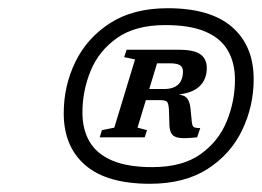

<svg xmlns="http://www.w3.org/2000/svg" viewBox="-20 -731 637 467"><path d="M467 -419.5 459.5 -397Q432 -394 417.8 -395.5Q403.5 -397 398 -404.8Q392.5 -412.5 392 -427.5L391 -463Q390 -479 386.5 -483.2Q383 -487.5 367.5 -487.5H303.5L310 -514.5H379Q402.5 -514.5 413.8 -525.8Q425 -537 425 -557Q425 -567.5 418 -572.2Q411 -577 393 -577H328.5L336 -610H415Q452 -610 467.5 -598.8Q483 -587.5 483 -565.5Q483 -538 465 -520.8Q447 -503.5 407 -500.5L408.5 -502Q428 -500.5 435 -492Q442 -483.5 443.5 -465.5L446 -440Q447 -425.5 450.5 -422.5Q454 -419.5 467 -419.5ZM372 -610 314.5 -420.5 337.5 -414.5 332 -397H222.5L228 -414.5L258 -420.5L308.5 -586.5L282 -592L288 -610ZM350.5 -324.5Q423.5 -324.5 467.5 -355.8Q511.5 -387 531.5 -436Q551.5 -485 551.5 -537Q551.5 -578.5 534 -608.5Q516.5 -638.5 479.2 -654.2Q442 -670 382 -670Q309.5 -670 265 -638.8Q220.5 -607.5 200.5 -558.8Q180.5 -510 180.5 -457.5Q180.5 -416 198 -386.2Q215.5 -356.5 253 -340.5Q290.5 -324.5 350.5 -324.5ZM388 -711Q492 -711 544.5 -665.2Q597 -619.5 597 -538.5Q597 -473 569 -414.5Q541 -356 484.8 -320Q428.5 -284 344.5 -284Q240 -284 187.5 -329.2Q135 -374.5 135 -455.5Q135 -522 163.2 -580.2Q191.5 -638.5 247.8 -674.8Q304 -711 388 -711Z"/></svg>

Font: Newsreader 8pt
Style: Italic
Weight: 400
Italic angle: -17°
Version: Version 1.003